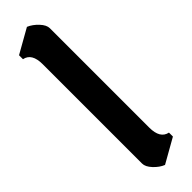

<svg xmlns="http://www.w3.org/2000/svg" viewBox="-268 -762 756 756"><g transform="rotate(-45 110.0 -384.5)"><path d="M169.9 -701.2V-147.9Q169.9 -87.4 210.9 -79.1V-57.1L109.9 0Q87.9 -8.8 68.8 -29.3Q49.8 -49.8 49.8 -67.9V-621.1Q49.8 -682.1 8.8 -689.9V-711.9L109.9 -769Q131.8 -759.8 150.9 -739.5Q169.9 -719.2 169.9 -701.2Z"/></g></svg>

Font: Bokor
Style: Regular
Weight: 400
Designer: Danh Hong
Foundry: Danh Hong
Version: Version 8.002; ttfautohint (v1.8.3)